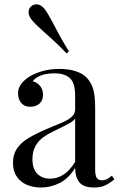

<svg xmlns="http://www.w3.org/2000/svg" viewBox="-20 -840 538 867"><path d="M39.1 0ZM369.6 -491.2Q392.6 -467.8 401.1 -436.8Q409.7 -405.8 409.7 -351.1V-73.2Q409.7 -48.3 416.7 -37.1Q423.8 -25.9 440.4 -25.9Q452.6 -25.9 462.9 -31.2Q473.1 -36.6 485.4 -46.9L496.6 -29.8Q479 -16.6 467.3 -9.3Q455.6 -2 440.4 2.4Q425.3 6.8 405.3 6.8Q356.9 6.8 338.1 -17.3Q319.3 -41.5 319.3 -82Q290 -33.7 249 -13.4Q208 6.8 165.5 6.8Q130.9 6.8 102.1 -5.1Q73.2 -17.1 55.9 -42.2Q38.6 -67.4 38.6 -105Q38.6 -143.1 57.1 -169.9Q75.7 -196.8 109.4 -217Q143.1 -237.3 199.7 -261.2L219.2 -269.5Q255.4 -283.7 275.1 -293.5Q294.9 -303.2 307.1 -316.2Q319.3 -329.1 319.3 -346.2V-408.2Q319.3 -466.3 295.2 -487.5Q271 -508.8 226.6 -508.8Q155.8 -508.8 127.4 -473.1Q147.5 -468.3 160.9 -451.9Q174.3 -435.5 174.3 -412.1Q174.3 -386.7 158.4 -372.3Q142.6 -357.9 115.7 -357.9Q90.3 -357.9 75.9 -375Q61.5 -392.1 61.5 -419.9Q61.5 -459 108.4 -491.2Q132.8 -507.3 168.7 -518.1Q204.6 -528.8 248.5 -528.8Q289.6 -528.8 320.8 -518.8Q352.1 -508.8 369.6 -491.2ZM223.6 -248Q194.8 -234.4 174.8 -220Q154.8 -205.6 140.6 -181.2Q126.5 -156.7 126.5 -121.1Q126.5 -77.6 148.4 -55.4Q170.4 -33.2 206.5 -33.2Q272.9 -33.2 319.3 -108.9V-305.2Q312 -293.9 294.9 -284.2Q277.8 -274.4 223.6 -248ZM144 -820.3Q165.5 -820.3 182.6 -797.9Q195.8 -780.8 222.7 -729.5Q259.3 -658.2 291.5 -607.9L280.3 -599.1Q236.8 -645 179.7 -694.8Q138.2 -731.4 122.6 -751Q108.9 -769 108.9 -785.2Q108.9 -801.8 122.6 -813Q131.8 -820.3 144 -820.3Z"/></svg>

Font: TypoPRO Playfair Display
Style: Regular
Weight: 400
Designer: Claus Eggers Sørensen
Foundry: Claus Eggers Sørensen
Version: Version 1.004;PS 001.004;hotconv 1.0.70;makeotf.lib2.5.58329